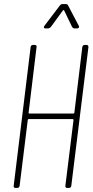

<svg xmlns="http://www.w3.org/2000/svg" viewBox="-20 -920 453 940"><path d="M294 -869 333 -788C336 -784 339 -781 344 -781H358C366 -781 369 -787 366 -793L313 -894C311 -898 307 -900 303 -900H285C280 -900 276 -897 273 -893L197 -793C193 -786 194 -781 202 -781H216C221 -781 225 -784 229 -788L288 -869C289 -871 293 -871 294 -869ZM383 -690 344 -368C344 -366 342 -364 340 -364H123C121 -364 120 -366 120 -368L159 -690C160 -696 157 -700 151 -700H141C135 -700 131 -696 130 -690L47 -10C46 -4 49 0 55 0H65C71 0 75 -4 76 -10L116 -333C116 -335 118 -337 120 -337H336C338 -337 340 -335 340 -333L300 -10C299 -4 303 0 308 0H318C324 0 328 -4 329 -10L413 -690C413 -696 410 -700 404 -700H394C389 -700 384 -696 383 -690Z"/></svg>

Font: Barlow Condensed Thin
Style: Italic
Weight: 250
Width: 3
Italic angle: -7°
Designer: Jeremy Tribby
Foundry: Tribby Type
Version: Version 1.422;hotconv 1.0.109;makeotfexe 2.5.65596